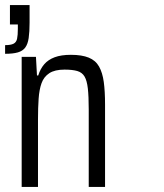

<svg xmlns="http://www.w3.org/2000/svg" viewBox="-20 -733 644 753"><path d="M65 0V-510H121L125 -437H130Q138 -463 153.5 -481Q169 -499 194.5 -508.5Q220 -518 258 -518Q301 -518 328 -507Q355 -496 368.5 -472Q382 -448 387 -411.5Q392 -375 392 -323V0H328V-303Q328 -355 324.5 -386Q321 -417 311.5 -433Q302 -449 283 -454.5Q264 -460 233 -460Q195 -460 173.5 -446Q152 -432 143 -407Q134 -382 131.5 -346Q129 -310 129 -265V0ZM0 -522V-556Q22 -556 33 -561.5Q44 -567 47 -581Q50 -595 50 -620V-637H19V-713H96V-644Q96 -608 92.5 -584Q89 -560 79 -546.5Q69 -533 50 -527.5Q31 -522 0 -522Z"/></svg>

Font: Saira Condensed
Style: Regular
Weight: 400
Width: 3
Designer: Hector Gatti with collaboration of the Omnibus-Type team
Foundry: Omnibus-Type
Version: Version 1.101